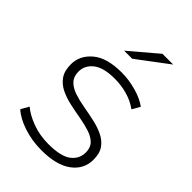

<svg xmlns="http://www.w3.org/2000/svg" viewBox="-216 -816 910 910"><g transform="rotate(45 239.0 -360.5)"><path d="M238 4Q173 4 116.5 -15Q60 -34 29 -63L52 -103Q82 -77 132 -58.5Q182 -40 240 -40Q323 -40 358.5 -67Q394 -94 394 -138Q394 -170 375.5 -188.5Q357 -207 326 -217Q295 -227 258 -233.5Q221 -240 184 -248Q147 -256 116 -271Q85 -286 66.5 -312.5Q48 -339 48 -383Q48 -442 97.5 -484Q147 -526 246 -526Q295 -526 344.5 -512Q394 -498 425 -475L402 -435Q369 -459 328 -470.5Q287 -482 245 -482Q169 -482 133.5 -454Q98 -426 98 -384Q98 -351 116.5 -331.5Q135 -312 166 -301.5Q197 -291 234 -284.5Q271 -278 308 -270Q345 -262 376 -247.5Q407 -233 425.5 -207.5Q444 -182 444 -139Q444 -75 391 -35.5Q338 4 238 4ZM181 -607 320 -725H392L235 -607Z"/></g></svg>

Font: Montserrat Light
Style: Regular
Weight: 300
Designer: Julieta Ulanovsky
Foundry: Julieta Ulanovsky
Version: Version 9.000; ttfautohint (v1.8.4.7-5d5b)